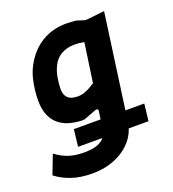

<svg xmlns="http://www.w3.org/2000/svg" viewBox="-152 -620 843 935"><g transform="rotate(-20 269.5 -153.0)"><path d="M169 212Q108 212 62 196.5Q16 181 -19 154L19 55Q53 80 86.5 91Q120 102 164 102Q209 102 234.5 92Q260 82 272 66Q284 50 287 31L300 -61Q302 -70 297.5 -73Q293 -76 285 -73L222 -49Q219 -49 215 -48.5Q211 -48 207 -48Q177 -49 147.5 -56.5Q118 -64 93.5 -82.5Q69 -101 54.5 -133Q40 -165 40 -213Q40 -235 43 -264Q46 -293 54 -324.5Q62 -356 77 -384Q112 -449 168 -483.5Q224 -518 296 -518Q320 -518 348 -515L385 -503Q391 -501 401 -502L491 -512L416 30Q409 87 374 127.5Q339 168 286 190Q233 212 169 212ZM146 66 156 -22H521L511 66ZM230 -165Q248 -165 268.5 -172.5Q289 -180 320 -200L349 -403Q334 -406 322.5 -407Q311 -408 298 -408Q261 -408 231 -391.5Q201 -375 185 -341Q172 -314 167 -282Q162 -250 162 -229Q162 -201 173 -187Q184 -173 199.5 -169Q215 -165 230 -165Z"/></g></svg>

Font: Finlandica SemiBold
Style: Italic
Weight: 600
Italic angle: -8°
Designer: Niklas Ekholm, Juho Hiilivirta, Jaakko Suomalainen
Foundry: Helsinki Type Studio
Version: Version 1.063